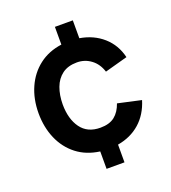

<svg xmlns="http://www.w3.org/2000/svg" viewBox="-136 -822 849 952"><g transform="rotate(-20 288.0 -345.5)"><path d="M262.8 29.2V-62.7Q192.2 -72.2 142.4 -110.8Q92.6 -149.5 66.4 -209.9Q40.2 -270.2 40 -345Q40.2 -420.1 67.1 -480.2Q93.9 -540.4 143.7 -578.7Q193.5 -617 262.8 -626.5V-720H357.3V-625.7Q429.4 -613.6 479 -569.8Q528.5 -526.1 544.8 -457.7L424.8 -424.8Q411.1 -468.5 378.5 -492.8Q345.9 -517.2 304.5 -517.2Q257.3 -517.2 227 -494.8Q196.7 -472.3 182.2 -433.4Q167.7 -394.5 167.5 -345Q167.8 -267.9 202.2 -220.4Q236.7 -172.8 304.5 -172.8Q352.8 -172.8 380.4 -194.9Q408.1 -217 422.2 -258.3L544.8 -231.2Q523.3 -161.2 475.2 -118.8Q427 -76.3 357.3 -64.3V29.2Z"/></g></svg>

Font: Manrope ExtraLight
Style: Regular
Weight: 200
Designer: Mikhail Sharanda
Foundry: Mikhail Sharanda
Version: Version 4.505